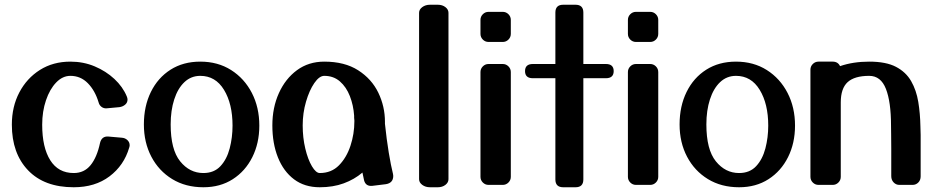

<svg xmlns="http://www.w3.org/2000/svg" viewBox="-20 -780 3954 810"><path d="M515 -373Q518 -366 518 -360Q518 -347 508 -338.5Q498 -330 484 -328L430 -323Q418 -322 408.5 -329Q399 -336 396 -348Q381 -398 350.5 -429Q320 -460 277 -460Q244 -460 217 -432Q190 -404 174 -357Q158 -310 158 -254Q158 -158 192 -104Q226 -50 291 -50Q335 -50 362 -83Q389 -116 402 -177Q409 -206 437 -204L494 -199Q508 -198 517.5 -189Q527 -180 527 -167Q527 -163 525 -157Q503 -82 442 -36Q381 10 291 10Q167 10 98.5 -61.5Q30 -133 30 -254Q30 -330 61.5 -390Q93 -450 148.5 -485Q204 -520 277 -520Q332 -520 379.5 -500Q427 -480 462.5 -447Q498 -414 515 -373Z M825 -520Q899 -520 955 -484.5Q1011 -449 1042.5 -388Q1074 -327 1074 -250Q1074 -176 1044.5 -117Q1015 -58 962 -24Q909 10 838 10Q763 10 706.5 -24.5Q650 -59 618.5 -119Q587 -179 587 -255Q587 -332 616.5 -392Q646 -452 699.5 -486Q753 -520 825 -520ZM825 -460Q786 -460 758 -433.5Q730 -407 715 -360.5Q700 -314 700 -255Q700 -149 740 -99.5Q780 -50 838 -50Q883 -50 910 -79Q937 -108 949 -154Q961 -200 961 -250Q961 -342 925 -401Q889 -460 825 -460Z M1329 10Q1265 10 1220.5 -23.5Q1176 -57 1152.5 -116Q1129 -175 1129 -251Q1129 -326 1156.5 -387Q1184 -448 1233 -484Q1282 -520 1348 -520Q1434 -520 1491 -483.5Q1548 -447 1576 -389Q1604 -331 1604 -266Q1604 -262 1604 -258Q1611 -191 1620 -136.5Q1629 -82 1638 -46Q1639 -43 1639 -38Q1639 -8 1608 -3L1551 4Q1523 7 1516 -19Q1512 -35 1509 -52Q1475 -23 1430 -6.5Q1385 10 1329 10ZM1329 -50Q1378 -50 1410 -82.5Q1442 -115 1458.5 -165Q1475 -215 1475 -268Q1475 -268 1475 -268.5Q1475 -269 1475 -272Q1474 -277 1474 -283Q1474 -288 1474 -292Q1471 -336 1456 -374.5Q1441 -413 1414 -436.5Q1387 -460 1348 -460Q1327 -460 1306 -429.5Q1285 -399 1271 -351Q1257 -303 1257 -251Q1257 -199 1268 -153Q1279 -107 1296 -78.5Q1313 -50 1329 -50Z M1748 -726Q1748 -740 1761.5 -750Q1775 -760 1794 -760H1827Q1846 -760 1859 -750Q1872 -740 1872 -726V-24Q1872 -10 1859 0Q1846 10 1827 10H1794Q1775 10 1761.5 0Q1748 -10 1748 -24Z M2135 -637Q2135 -623 2125 -613Q2115 -603 2101 -603H2041Q2027 -603 2017 -613Q2007 -623 2007 -637V-696Q2007 -710 2017 -720Q2027 -730 2041 -730H2101Q2115 -730 2125 -720Q2135 -710 2135 -696ZM2135 -34Q2135 -20 2125 -10Q2115 0 2101 0H2041Q2027 0 2017 -10Q2007 -20 2007 -34V-476Q2007 -490 2017 -500Q2027 -510 2041 -510H2101Q2115 -510 2125 -500Q2135 -490 2135 -476Z M2441 -23Q2441 10 2408 10H2356Q2323 10 2323 -23V-450H2228Q2195 -450 2195 -480Q2195 -510 2228 -510H2323V-727Q2323 -760 2356 -760H2408Q2441 -760 2441 -727V-510H2536Q2569 -510 2569 -480Q2569 -450 2536 -450H2441Z M2757 -637Q2757 -623 2747 -613Q2737 -603 2723 -603H2663Q2649 -603 2639 -613Q2629 -623 2629 -637V-696Q2629 -710 2639 -720Q2649 -730 2663 -730H2723Q2737 -730 2747 -720Q2757 -710 2757 -696ZM2757 -34Q2757 -20 2747 -10Q2737 0 2723 0H2663Q2649 0 2639 -10Q2629 -20 2629 -34V-476Q2629 -490 2639 -500Q2649 -510 2663 -510H2723Q2737 -510 2747 -500Q2757 -490 2757 -476Z M3085 -520Q3159 -520 3215 -484.5Q3271 -449 3302.5 -388Q3334 -327 3334 -250Q3334 -176 3304.5 -117Q3275 -58 3222 -24Q3169 10 3098 10Q3023 10 2966.5 -24.5Q2910 -59 2878.5 -119Q2847 -179 2847 -255Q2847 -332 2876.5 -392Q2906 -452 2959.5 -486Q3013 -520 3085 -520ZM3085 -460Q3046 -460 3018 -433.5Q2990 -407 2975 -360.5Q2960 -314 2960 -255Q2960 -149 3000 -99.5Q3040 -50 3098 -50Q3143 -50 3170 -79Q3197 -108 3209 -154Q3221 -200 3221 -250Q3221 -342 3185 -401Q3149 -460 3085 -460Z M3864 -36Q3864 -20 3854 -10Q3844 0 3830 0H3774Q3760 0 3750 -10.5Q3740 -21 3740 -37Q3740 -111 3740 -151.5Q3740 -192 3739.5 -213.5Q3739 -235 3739 -250Q3739 -350 3717.5 -405Q3696 -460 3647 -460Q3585 -460 3556 -433.5Q3527 -407 3527 -348V-34Q3527 -20 3517 -10Q3507 0 3493 0H3433Q3419 0 3409 -10Q3399 -20 3399 -34V-486Q3399 -500 3409 -510Q3419 -520 3433 -520H3493Q3515 -520 3524 -501Q3579 -520 3647 -520Q3718 -520 3760 -498Q3802 -476 3824 -437.5Q3846 -399 3854 -350Q3862 -301 3863 -247Q3864 -232 3864 -210.5Q3864 -189 3864 -149Q3864 -109 3864 -36Z"/></svg>

Font: Yusei Magic
Style: Regular
Weight: 400
Designer: Tanukizamurai
Foundry: Yusei Magic Project
Version: Version 1.200